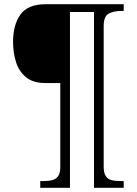

<svg xmlns="http://www.w3.org/2000/svg" viewBox="-20 -780 652 911"><path d="M171 111V79H191Q213 79 230 74Q247 69 256.5 55Q266 41 266 14V-386H195Q137 -386 103.5 -413.5Q70 -441 56 -485.5Q42 -530 42 -582Q42 -662 77 -711Q112 -760 197 -760H567V-728H554Q520 -728 496 -715.5Q472 -703 472 -656V11Q472 39 481 54Q490 69 507.5 74Q525 79 549 79H567V111H426V-723H312V111Z"/></svg>

Font: Noto Serif Gujarati Light
Style: Regular
Weight: 300
Version: Version 2.102